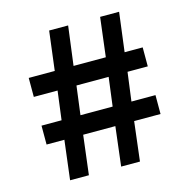

<svg xmlns="http://www.w3.org/2000/svg" viewBox="-115 -914 1012 1026"><g transform="rotate(-15 391.0 -401.0)"><path d="M147.5 0 174 -217H75.5V-321.5H186.5L207 -480.5H75.5V-585.5H219.5L246.5 -802H351.5L323.5 -585.5H502L528.5 -802H633.5L606 -585.5H706V-480.5H594L573 -321.5H706V-217H560L534 0H430L456 -217H278L251.5 0ZM291 -321.5H469L489.5 -480.5H311.5Z"/></g></svg>

Font: Spartan Thin
Style: Bold
Weight: 700
Version: Version 1.004